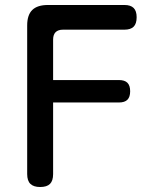

<svg xmlns="http://www.w3.org/2000/svg" viewBox="-20 -750 640 770"><path d="M193 -429H457Q480 -429 491 -418Q502 -407 502 -384Q502 -361 491 -350Q480 -339 457 -339H193V-52Q193 -25 180.5 -12.5Q168 0 141 0Q115 0 102 -12.5Q89 -25 89 -52V-648Q89 -690 109.5 -710Q130 -730 172 -730H479Q504 -730 516 -718Q528 -706 528 -681Q528 -655 516 -643Q504 -631 479 -631H233Q213 -631 203 -621Q193 -611 193 -591Z"/></svg>

Font: Maple Mono Normal NL Medium
Style: Regular
Weight: 500
Monospace: yes
Designer: subframe7536
Version: Version 7.000